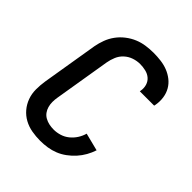

<svg xmlns="http://www.w3.org/2000/svg" viewBox="-206 -873 1012 1012"><g transform="rotate(45 300.0 -367.5)"><path d="M259 8Q227 8 196 2.5Q165 -3 138.5 -17.5Q112 -32 92.5 -55Q73 -78 62.5 -107Q52 -136 52 -168Q52 -200 57 -232L109 -547Q114 -574 124 -601Q134 -628 151.5 -652Q169 -676 193 -694.5Q217 -713 243.5 -724Q270 -735 298.5 -739Q327 -743 354 -743Q382 -743 409.5 -739.5Q437 -736 461 -726.5Q485 -717 505.5 -701Q526 -685 539 -662.5Q552 -640 556 -612.5Q560 -585 555 -557L553 -548H446L447 -553Q451 -575 445 -595Q439 -615 424 -628Q409 -641 388 -646Q367 -651 346 -651Q322 -651 298.5 -643Q275 -635 256.5 -618Q238 -601 228.5 -578Q219 -555 215 -532L163 -217Q160 -200 160 -182.5Q160 -165 164.5 -149Q169 -133 178.5 -120Q188 -107 202.5 -99Q217 -91 233.5 -87.5Q250 -84 268 -84Q290 -84 313 -91Q336 -98 355 -113.5Q374 -129 387 -149.5Q400 -170 406 -192L505 -167Q497 -142 483.5 -118Q470 -94 451.5 -73.5Q433 -53 410.5 -36.5Q388 -20 363 -10Q338 0 311.5 4Q285 8 259 8Z"/></g></svg>

Font: Iosevka Semibold Extended
Style: Italic
Weight: 600
Width: 7
Italic angle: -9°
Monospace: yes
Designer: Belleve Invis
Foundry: Belleve Invis
Version: Version 32.5.0; ttfautohint (v1.8.4)